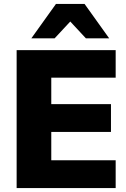

<svg xmlns="http://www.w3.org/2000/svg" viewBox="-20 -961 643 981"><path d="M65 0V-705H571V-564H242V-429H547V-287H242V-142H571V0ZM140 -765 266 -941H412L538 -765H419L339 -851L259 -765Z"/></svg>

Font: Mulish Black
Style: Regular
Weight: 900
Designer: Vernon Adams
Foundry: Vernon Adams
Version: Version 3.603; ttfautohint (v1.8.3)